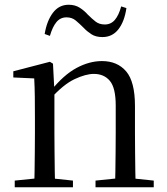

<svg xmlns="http://www.w3.org/2000/svg" viewBox="-20 -788 701 808"><path d="M42 0V-28L150 -39H183L287 -28V0ZM124 0Q125 -24 125.5 -65Q126 -106 126.5 -150.5Q127 -195 127 -229V-289Q127 -341 126.5 -381Q126 -421 124 -458L36 -462V-488L190 -528L203 -520L209 -403V-402V-229Q209 -195 209.5 -150.5Q210 -106 210.5 -65Q211 -24 212 0ZM382 0V-28L489 -39H522L627 -28V0ZM464 0Q465 -24 465.5 -64.5Q466 -105 466.5 -149.5Q467 -194 467 -229V-344Q467 -418 442.5 -447.5Q418 -477 375 -477Q341 -477 294 -455Q247 -433 192 -372L184 -406H194Q248 -473 302 -502Q356 -531 409 -531Q474 -531 511 -487.5Q548 -444 548 -342V-229Q548 -194 548.5 -149.5Q549 -105 549.5 -64.5Q550 -24 551 0ZM168 -645Q177 -700 202.5 -734Q228 -768 269 -768Q296 -768 315.5 -755.5Q335 -743 349 -727Q367 -709 382.5 -697Q398 -685 421 -685Q447 -685 463.5 -704.5Q480 -724 490 -761L512 -754Q504 -698 478.5 -665Q453 -632 411 -632Q383 -632 364.5 -644Q346 -656 332 -671Q315 -688 299 -701.5Q283 -715 260 -715Q234 -715 217.5 -695Q201 -675 190 -637Z"/></svg>

Font: Noto Serif JP
Style: Regular
Weight: 400
Designer: Ryoko NISHIZUKA  (kana & ideographs); Frank Grießhammer (Latin, Greek & Cyrillic); Wenlong ZHANG  (bopomofo); Sandoll Co
Foundry: Adobe
Version: Version 2.003-H1;hotconv 1.1.1;makeotfexe 2.6.0